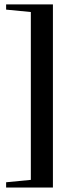

<svg xmlns="http://www.w3.org/2000/svg" viewBox="-20 -745 345 878"><path d="M222 -725V112.5H8V88.5L121 77.5V-690L8 -701V-725Z"/></svg>

Font: Newsreader 60pt
Style: Bold
Weight: 700
Designer: Hugues Gentile
Foundry: Production Type
Version: Version 1.003